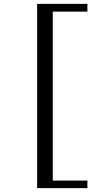

<svg xmlns="http://www.w3.org/2000/svg" viewBox="-20 -874 490 993"><path d="M432 99H172V-854H432V-814H253V60H432Z"/></svg>

Font: Kaisei Tokumin Medium
Style: Regular
Weight: 500
Designer: Font-Kai, 金井和夫
Foundry: KAZUO KANAI
Version: Version 5.003